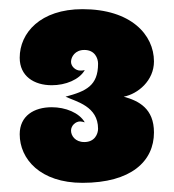

<svg xmlns="http://www.w3.org/2000/svg" viewBox="-20 -740 380 419"><path d="M250 -529C281 -535 316 -564 316 -606C316 -664 266 -720 160 -720C68 -720 23 -668 23 -614C23 -574 54 -554 93 -554C123 -554 153 -566 165 -587C161 -586 158 -586 155 -586C145 -586 135 -595 135 -605C135 -616 144 -631 164 -631C187 -631 194 -613 194 -601C194 -553 168 -541 123 -529C147 -518 194 -508 194 -459C194 -448 187 -430 164 -430C144 -430 135 -444 135 -455C135 -466 145 -475 155 -475C158 -475 161 -474 165 -473C153 -494 123 -506 93 -506C54 -506 23 -487 23 -447C23 -393 68 -341 160 -341C266 -341 316 -388 316 -451C316 -503 283 -520 250 -529Z"/></svg>

Font: Spicy Rice
Style: Regular
Weight: 400
Designer: Astigmatic (AOETI)
Foundry: Astigmatic (AOETI)
Version: Version 1.000